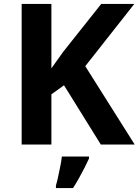

<svg xmlns="http://www.w3.org/2000/svg" viewBox="-20 -734 704 975"><path d="M664 0H492L305 -301L241 -255V0H90V-714H241V-387Q256 -408 271 -429Q286 -450 301 -471L494 -714H662L413 -398ZM432 71Q422 93 409.5 117.5Q397 142 382.5 168Q368 194 351 221H264V208Q270 188 275.5 162Q281 136 286.5 109Q292 82 294 61H432Z"/></svg>

Font: Noto Sans Sinhala
Style: Regular
Weight: 400
Designer: Jelle Bosma - Monotype Design Team
Foundry: Monotype Imaging Inc.
Version: Version 2.006